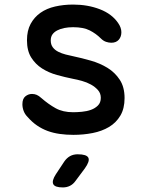

<svg xmlns="http://www.w3.org/2000/svg" viewBox="-20 -580 640 840"><path d="M301 10Q270 10 241.5 6Q213 2 188.5 -7Q164 -16 142 -31Q120 -46 100 -69Q89 -80 83.5 -94.5Q78 -109 78 -124Q78 -148 91 -158.5Q104 -169 120 -169Q131 -169 140.5 -165Q150 -161 161 -151Q192 -124 223.5 -106.5Q255 -89 300 -89Q317 -89 338.5 -91Q360 -93 378 -99.5Q396 -106 408.5 -118.5Q421 -131 421 -152Q421 -172 408.5 -186Q396 -200 378 -210Q360 -220 338.5 -226Q317 -232 300 -235Q265 -242 229 -252Q193 -262 164 -280.5Q135 -299 116.5 -328.5Q98 -358 98 -404Q98 -446 114 -475.5Q130 -505 157 -524Q184 -543 221 -551.5Q258 -560 300 -560Q364 -560 417 -539.5Q470 -519 497 -479Q504 -469 507.5 -459Q511 -449 511 -439Q511 -419 499.5 -406Q488 -393 467 -393Q456 -393 444 -397Q432 -401 421 -412Q400 -433 372.5 -447Q345 -461 300 -461Q279 -461 261.5 -457.5Q244 -454 230.5 -447Q217 -440 209.5 -429.5Q202 -419 202 -403Q202 -385 211 -373Q220 -361 235 -353.5Q250 -346 267.5 -341.5Q285 -337 300 -334Q338 -326 378 -314.5Q418 -303 450.5 -283Q483 -263 504 -231Q525 -199 525 -151Q525 -105 506.5 -74Q488 -43 457 -24.5Q426 -6 385.5 2Q345 10 301 10ZM224 183 261 127Q272 111 286.5 103Q301 95 320 95Q359 95 366.5 110Q374 125 351 157L310 212Q300 226 286 233Q272 240 255 240Q220 240 213 225.5Q206 211 224 183Z"/></svg>

Font: Maple Mono NL Medium
Style: Regular
Weight: 500
Monospace: yes
Designer: subframe7536
Version: Version 7.000